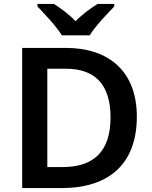

<svg xmlns="http://www.w3.org/2000/svg" viewBox="-20 -958 776 978"><path d="M295 -778H437C464 -823 526 -888 562 -925V-938H477C442 -916 400 -886 365 -850C331 -886 290 -915 255 -938H171V-925C207 -887 268 -823 295 -778ZM677 -364C677 -593 536 -714 315 -714H93V0H294C535 0 677 -123 677 -364ZM543 -360C543 -192 463 -107 298 -107H221V-608H315C462 -608 543 -530 543 -360Z"/></svg>

Font: Noto Sans Arabic UI SmBd
Style: Regular
Weight: 600
Designer: Monotype Design Team, Nadine Chahine and Nizar Qandah
Foundry: Monotype Imaging Inc.
Version: Version 2.010